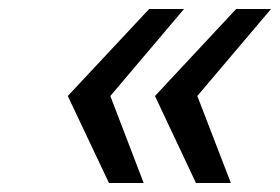

<svg xmlns="http://www.w3.org/2000/svg" viewBox="-20 -467 627 430"><path d="M301.8 -57.1H224.1L131.8 -252L314 -446.8H392.1L227.1 -252ZM497.1 -57.1H418.9L327.1 -252L508.8 -446.8H586.9L421.9 -252Z"/></svg>

Font: Perun
Style: Italic
Weight: 400
Italic angle: -12°
Foundry: Stefan Peev, Context Ltd
Version: Version 001.000